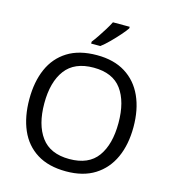

<svg xmlns="http://www.w3.org/2000/svg" viewBox="-135 -1053 1050 1173"><g transform="rotate(15 390.5 -467.0)"><path d="M720 -358Q720 -247 682.5 -164.5Q645 -82 572 -36Q499 10 391 10Q280 10 206.5 -36Q133 -82 97 -165Q61 -248 61 -359Q61 -469 97 -551Q133 -633 206.5 -679Q280 -725 392 -725Q499 -725 572 -679.5Q645 -634 682.5 -551.5Q720 -469 720 -358ZM156 -358Q156 -223 213 -145.5Q270 -68 391 -68Q513 -68 569 -145.5Q625 -223 625 -358Q625 -493 569 -569.5Q513 -646 392 -646Q271 -646 213.5 -569.5Q156 -493 156 -358ZM539 -934Q527 -916 502 -887.5Q477 -859 448.5 -830.5Q420 -802 396 -784H338V-796Q353 -815 370.5 -841Q388 -867 405 -894.5Q422 -922 433 -944H539Z"/></g></svg>

Font: Noto Sans Gunjala Gondi Semibold
Style: Regular
Weight: 600
Designer: Ek Type
Foundry: Ek Type
Version: Version 1.004; ttfautohint (v1.8.4.7-5d5b)